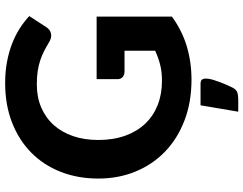

<svg xmlns="http://www.w3.org/2000/svg" viewBox="-122 -652 968 764"><g transform="rotate(-90 362.0 -270.0)"><path d="M429 -369.5H678V-70Q622.5 -29.5 559.8 -10.8Q497 8 427 8Q337.5 8 265 -19.8Q192.5 -47.5 141 -97Q89.5 -146.5 61.5 -214.5Q33.5 -282.5 33.5 -363Q33.5 -444.5 60.2 -512.5Q87 -580.5 136.5 -629.5Q186 -678.5 256.2 -706Q326.5 -733.5 413.5 -733.5Q458.5 -733.5 497.5 -726.2Q536.5 -719 569.5 -706.2Q602.5 -693.5 630 -676Q657.5 -658.5 680 -637.5L636.5 -570.5Q626.5 -554.5 610.5 -551Q594.5 -547.5 575.5 -559Q557.5 -570 540.2 -578.8Q523 -587.5 503.5 -594Q484 -600.5 461 -604Q438 -607.5 408 -607.5Q357.5 -607.5 316.5 -590Q275.5 -572.5 246.8 -540.5Q218 -508.5 202.5 -463.5Q187 -418.5 187 -363Q187 -303 204 -255.8Q221 -208.5 252 -176Q283 -143.5 326.2 -126.5Q369.5 -109.5 422.5 -109.5Q458.5 -109.5 486.8 -116.8Q515 -124 542 -136.5V-258.5H460Q445.5 -258.5 437.2 -266.2Q429 -274 429 -286ZM409.5 44Q424.5 44 428 50.8Q431.5 57.5 431.5 63.5Q431.5 68 430.5 75.8Q429.5 83.5 425.8 96Q422 108.5 415 126.8Q408 145 396 170Q388.5 185.5 377.2 189.8Q366 194 348.5 194H299.5L325 44Z"/></g></svg>

Font: LatoLatin Heavy
Style: Regular
Weight: 800
Designer: Lukasz Dziedzic with Adam Twardoch and Botio Nikoltchev
Foundry: tyPoland Lukasz Dziedzic
Version: Version 2.015; 2015-08-06; http://www.latofonts.com/